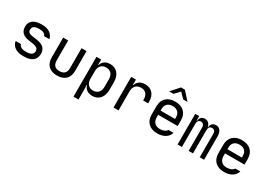

<svg xmlns="http://www.w3.org/2000/svg" viewBox="14 -1808 4172 2986"><g transform="rotate(30 2100.0 -315.0)"><path d="M285 10Q198 10 141.5 -29.5Q85 -69 77 -135H172Q178 -106 209 -88Q240 -70 285 -70H313Q367 -70 397 -92.5Q427 -115 427 -153Q427 -218 335 -232L252 -244Q171 -256 131 -295Q91 -334 91 -404Q91 -478 143.5 -519Q196 -560 290 -560H318Q358 -560 392 -550Q426 -540 452 -521.5Q478 -503 494.5 -477.5Q511 -452 516 -421H421Q415 -447 387 -463.5Q359 -480 318 -480H290Q239 -480 210.5 -460Q182 -440 182 -400Q182 -368 201.5 -351.5Q221 -335 265 -329L348 -317Q437 -304 477.5 -265Q518 -226 518 -154Q518 -77 464.5 -33.5Q411 10 313 10Z M690 -550H780V-194Q780 -69 899 -69Q1020 -69 1020 -194V-550H1110V-194Q1110 -96 1055.5 -43Q1001 10 899 10Q799 10 744.5 -43.5Q690 -97 690 -194Z M1373 -550V-455H1381Q1394 -505 1434 -532.5Q1474 -560 1535 -560Q1577 -560 1611 -545Q1645 -530 1669 -502.5Q1693 -475 1706.5 -435Q1720 -395 1720 -345V-205Q1720 -155 1706.5 -115Q1693 -75 1669 -47.5Q1645 -20 1611 -5Q1577 10 1535 10Q1474 10 1434 -17.5Q1394 -45 1381 -95H1373Q1374 -78 1376 -61Q1377 -46 1377.5 -30Q1378 -14 1378 0V165H1288V-550ZM1378 -205Q1378 -142 1411.5 -105Q1445 -68 1501 -68Q1561 -68 1595.5 -105Q1630 -142 1630 -205V-345Q1630 -410 1596 -446Q1562 -482 1501 -482Q1445 -482 1411.5 -445Q1378 -408 1378 -345Z M1912 -550H1997V-455H2005Q2018 -504 2059 -532Q2100 -560 2160 -560Q2247 -560 2296.5 -505.5Q2346 -451 2346 -356V-325H2256V-345Q2256 -410 2223.5 -445.5Q2191 -481 2131 -481Q2072 -481 2037 -444.5Q2002 -408 2002 -345V0H1912Z M2700 10Q2597 10 2538.5 -46Q2480 -102 2480 -200V-350Q2480 -448 2538.5 -504Q2597 -560 2700 -560Q2803 -560 2861.5 -504Q2920 -448 2920 -350V-249H2570V-205Q2570 -142 2604.5 -106Q2639 -70 2700 -70Q2745 -70 2778 -84Q2811 -98 2827 -125H2917Q2900 -62 2841.5 -26Q2783 10 2700 10ZM2830 -324V-350Q2830 -412 2796 -446Q2762 -480 2700 -480Q2638 -480 2604 -446Q2570 -412 2570 -350V-324ZM2665 -795H2735L2865 -650H2787L2732 -707Q2723 -717 2717.5 -723Q2712 -729 2708 -733Q2704 -738 2702 -741H2699Q2697 -738 2693 -734Q2689 -729 2683.5 -723Q2678 -717 2669 -708L2613 -650H2535Z M3062 -550H3133V-469H3140Q3144 -513 3168 -536.5Q3192 -560 3232 -560Q3272 -560 3298 -536.5Q3324 -513 3334 -469H3339Q3343 -513 3367 -536.5Q3391 -560 3431 -560Q3482 -560 3510 -522.5Q3538 -485 3538 -419V0H3460V-419Q3460 -454 3444.5 -472.5Q3429 -491 3400 -491Q3339 -491 3339 -414V0H3261V-419Q3261 -448 3247.5 -469.5Q3234 -491 3201 -491Q3171 -491 3154 -469Q3140 -449 3140 -414V0H3062Z M3900 10Q3797 10 3738.5 -46Q3680 -102 3680 -200V-350Q3680 -448 3738.5 -504Q3797 -560 3900 -560Q4003 -560 4061.5 -504Q4120 -448 4120 -350V-249H3770V-205Q3770 -142 3804.5 -106Q3839 -70 3900 -70Q3945 -70 3978 -84Q4011 -98 4027 -125H4117Q4100 -62 4041.5 -26Q3983 10 3900 10ZM4030 -324V-350Q4030 -412 3996 -446Q3962 -480 3900 -480Q3838 -480 3804 -446Q3770 -412 3770 -350V-324Z"/></g></svg>

Font: JetBrainsMono NF
Style: Regular
Weight: 400
Monospace: yes
Designer: Philipp Nurullin, Konstantin Bulenkov
Foundry: JetBrains
Version: Version 1.0.2; ttfautohint (v1.8.3)